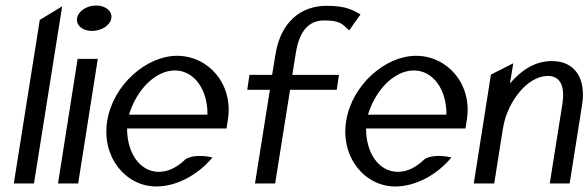

<svg xmlns="http://www.w3.org/2000/svg" viewBox="-20 -664 2130 695"><path d="M30 0H103L205 -641L124 -592Z M259 -598C255 -572 279 -552 313 -552C347 -552 379 -572 383 -598C387 -624 362 -644 328 -644C294 -644 263 -624 259 -598ZM190 0H263L334 -451H261Z M368 -226C347 -95 435 11 546 11C619 11 697 -31 749 -94C749 -94 689 -110 652 -88C622 -59 590 -42 555 -42C487 -42 440 -109 440 -199H800L805 -232C825 -360 734 -462 621 -462C510 -462 389 -357 368 -226ZM447 -249C475 -341 544 -409 613 -409C682 -409 732 -341 731 -249Z M875 -339H957L903 0H976L1030 -339H1199L1207 -393H1038L1051 -473C1063 -548 1095 -590 1153 -590C1212 -590 1219 -577 1244 -554L1285 -612C1255 -629 1230 -643 1162 -643C1067 -643 997 -582 978 -472L965 -393H883Z M1233 -226C1212 -95 1300 11 1411 11C1484 11 1562 -31 1614 -94C1614 -94 1554 -110 1517 -88C1487 -59 1455 -42 1420 -42C1352 -42 1305 -109 1305 -199H1665L1670 -232C1690 -360 1599 -462 1486 -462C1375 -462 1254 -357 1233 -226ZM1312 -249C1340 -341 1409 -409 1478 -409C1547 -409 1597 -341 1596 -249Z M1695 0H1769L1800 -196C1809 -255 1835 -301 1863 -334C1888 -363 1923 -389 1964 -389C2011 -389 2025 -347 2016 -289L1970 0H2042L2087 -284C2102 -379 2062 -443 1978 -443C1912 -443 1863 -405 1826 -362L1838 -435L1757 -394Z"/></svg>

Font: Charger Sport
Style: DfNrwObl
Weight: 400
Designer: Jasper
Foundry: Cannot Into Space Fonts
Version: Version 1.1